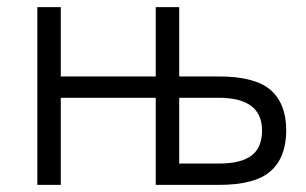

<svg xmlns="http://www.w3.org/2000/svg" viewBox="-20 -520 860 540"><path d="M418 -245H151V0H85V-500H151V-305H418V-500H484V-305H595Q698 -305 741.5 -266.5Q785 -228 785 -153Q785 -78 741.5 -39Q698 0 595 0H418ZM484 -245V-60H595Q658 -60 687.5 -82.5Q717 -105 717 -153Q717 -245 595 -245Z"/></svg>

Font: Retni Sans
Style: Regular
Weight: 400
Designer: Vitaly Kuzmin
Foundry: ParaType Ltd.
Version: Version 1.00;March 2, 2019;FontCreator 11.5.0.2425 64-bit; t